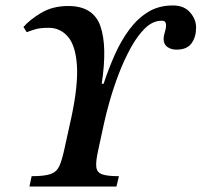

<svg xmlns="http://www.w3.org/2000/svg" viewBox="-20 -684 739 704"><path d="M407 0H88L96 -38Q142 -38 164.5 -45.5Q187 -53 197 -74Q207 -95 216 -137L242 -255Q267 -373 262 -445Q257 -517 229 -549.5Q201 -582 159 -582Q127 -582 110.5 -577Q94 -572 78 -566L66 -585Q88 -611 130.5 -636.5Q173 -662 230 -662Q322 -662 348 -588.5Q374 -515 353 -377H360Q378 -432 401 -483.5Q424 -535 454 -575.5Q484 -616 523 -640Q562 -664 614 -664Q655 -664 677 -638.5Q699 -613 699 -583Q699 -549 682.5 -525.5Q666 -502 627 -502Q607 -502 593.5 -512Q580 -522 580 -540Q580 -553 584.5 -566.5Q589 -580 589 -591Q589 -598 586 -603Q583 -608 573 -608Q540 -608 511.5 -580Q483 -552 458.5 -507Q434 -462 414.5 -410.5Q395 -359 381.5 -311Q368 -263 361 -230L340 -133Q331 -93 333 -72.5Q335 -52 354 -45Q373 -38 416 -38Z"/></svg>

Font: STIX Two Text SemiBold
Style: Italic
Weight: 600
Italic angle: -12°
Designer: Ross Mills, John Hudson & Paul Hanslow, Tiro Typeworks Ltd; with prior portions MicroPress Inc. and Coen Hoffman, Elsevi
Foundry: Tiro Typeworks Ltd
Version: Version 2.13 b171